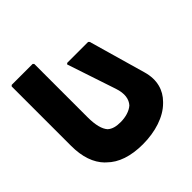

<svg xmlns="http://www.w3.org/2000/svg" viewBox="-215 -1013 1216 1216"><g transform="rotate(-45 392.5 -405.0)"><path d="M607 -675 600 -682H412L405 -675L514 -348C535 -286 526 -242 500 -213C473 -189 430 -177 387 -177C348 -177 318 -184 296 -204C273 -230 260 -276 260 -348V-825L253 -832H65L58 -825V-293C58 -194 84 -119 135 -67H136L143 -60C197 -6 279 22 387 22C499 22 600 -11 660 -71L667 -78C719 -130 742 -203 716 -293Z"/></g></svg>

Font: Hussar Woodtype
Style: Blk
Weight: 900
Foundry: Cannot Into Space Fonts
Version: Version 1.07